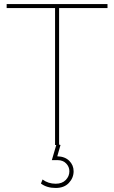

<svg xmlns="http://www.w3.org/2000/svg" viewBox="-20 -719 566 952"><path d="M513 -679H273V-2L280 0L264 56Q302 57 323.5 78.5Q345 100 345 130Q345 163 321.5 188Q298 213 256 213Q212 213 183 191L191 171Q219 192 256 192Q288 192 306 173.5Q324 155 324 130Q324 108 308 91.5Q292 75 266 75H237L259 0H253V-679H13V-699H513Z"/></svg>

Font: Montserrat arm Thin
Style: Regular
Weight: 250
Designer: Julieta Ulanovsky
Foundry: Julieta Ulanovsky
Version: Version 6.000;PS 006.000;hotconv 1.0.88;makeotf.lib2.5.64775